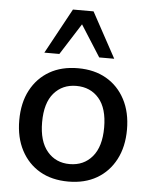

<svg xmlns="http://www.w3.org/2000/svg" viewBox="-54 -800 673 854"><g transform="rotate(5 282.5 -373.0)"><path d="M283 9Q209 9 155.5 -22Q102 -53 72 -110Q42 -167 42 -244Q42 -322 72 -378.5Q102 -435 155.5 -466Q209 -497 283 -497Q356 -497 409.5 -466Q463 -435 493 -378Q523 -321 523 -244Q523 -167 493 -110Q463 -53 409.5 -22Q356 9 283 9ZM282 -69Q345 -69 383 -114Q421 -159 421 -244Q421 -330 383 -374Q345 -418 282 -418Q220 -418 182 -374Q144 -330 144 -244Q144 -159 182 -114Q220 -69 282 -69ZM127 -553 237 -755H329L439 -553H372L283 -693L194 -553Z"/></g></svg>

Font: Nunito Sans 12pt SemiBold
Style: Regular
Weight: 600
Designer: Vernon Adams
Foundry: Vernon Adams
Version: Version 3.101;gftools[0.9.27]